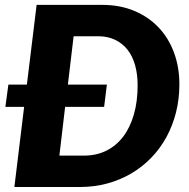

<svg xmlns="http://www.w3.org/2000/svg" viewBox="-20 -748 757 768"><path d="M13.5 -409.5H87.5L126.5 -728.5H388.5Q460.5 -728.5 517.8 -704.2Q575 -680 615 -637.5Q655 -595 676.2 -537Q697.5 -479 697.5 -411Q697.5 -351.5 684 -298.2Q670.5 -245 645.5 -199.2Q620.5 -153.5 584.8 -116.8Q549 -80 504.8 -54Q460.5 -28 408.8 -14Q357 0 299.5 0H37.5L76.5 -320.5H1.5ZM530.5 -407Q530.5 -451.5 520.2 -487.8Q510 -524 489.8 -549.5Q469.5 -575 440 -589Q410.5 -603 372.5 -603H274.5L251.5 -409.5H407.5L396.5 -320.5H240.5L217.5 -125.5H315.5Q365.5 -125.5 405.2 -145.2Q445 -165 472.8 -201.5Q500.5 -238 515.5 -290Q530.5 -342 530.5 -407Z"/></svg>

Font: Lato Black
Style: Italic
Weight: 900
Italic angle: -7°
Designer: Lukasz Dziedzic
Foundry: tyPoland Lukasz Dziedzic
Version: Version 2.007; 2014-02-27